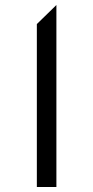

<svg xmlns="http://www.w3.org/2000/svg" viewBox="-20 -746 372 766"><path d="M127 -650V0H205V-726Z"/></svg>

Font: Juman Normal
Style: Regular
Weight: 300
Designer: Bandar Raffah (Arabic) Julieta Ulanovsky (Latin)
Foundry: Caramella
Version: Version 5.022;PS 005.022;hotconv 1.0.88;makeotf.lib2.5.64775